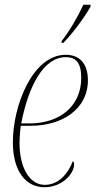

<svg xmlns="http://www.w3.org/2000/svg" viewBox="-20 -776 402 806"><path d="M239 -604 238 -596H246C288 -639 335 -704 360 -748V-756H330C304 -701 272 -646 239 -604ZM167 10C240 10 291 -46 291 -86C291 -94 288 -98 286 -100C266 -47 226 0 168 0C104 0 62 -72 62 -176C62 -204 66 -240 67 -248H109C241 -248 349 -318 349 -439C349 -507 316 -546 256 -546C117 -546 34 -333 34 -179C34 -56 89 10 167 10ZM105 -258H69C100 -416 163 -536 256 -536C300 -536 321 -511 321 -449C321 -329 229 -258 105 -258Z"/></svg>

Font: Noto Serif Display Condensed Thin
Style: Italic
Weight: 100
Width: 3
Italic angle: -12°
Designer: Monotype Design Team
Foundry: Monotype Imaging Inc.
Version: Version 2.009